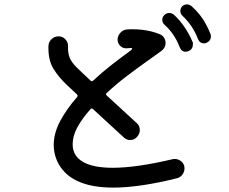

<svg xmlns="http://www.w3.org/2000/svg" viewBox="-20 -837 1040 872"><path d="M935 -685Q938 -679 938 -672Q938 -652 919 -643Q913 -640 907 -640Q887 -640 879 -660Q856 -721 808 -766Q799 -775 799 -787Q799 -798 807 -808Q816 -817 830 -817Q840 -817 850 -809Q879 -783 898.5 -754.5Q918 -726 935 -685ZM770 -770Q822 -722 854 -648Q856 -645 856 -642Q856 -639 856 -636Q856 -613 836 -605Q830 -602 824 -602Q804 -602 796 -623Q773 -683 728 -724Q717 -733 717 -747Q717 -759 725 -767Q734 -778 749 -778Q760 -778 770 -770ZM764 -114Q766 -115 769 -115Q772 -115 774 -115Q791 -115 804.5 -103Q818 -91 818 -73Q818 -57 808.5 -44Q799 -31 782 -27Q613 15 494 15Q292 15 238 -109Q231 -126 227.5 -143.5Q224 -161 224 -178Q224 -233 254 -288.5Q284 -344 330 -396Q335 -403 329 -409L288 -447Q247 -485 222.5 -525Q198 -565 200 -629Q201 -647 214.5 -659.5Q228 -672 246 -672Q265 -672 277.5 -658Q290 -644 289 -626Q288 -597 296 -576Q304 -555 328 -531Q337 -522 353.5 -506.5Q370 -491 391 -471Q397 -465 403 -471Q445 -510 489.5 -544.5Q534 -579 574 -608Q579 -612 580 -615.5Q581 -619 576 -619Q572 -619 568 -618.5Q564 -618 560 -618Q542 -615 528 -627Q514 -639 514 -657Q514 -674 526.5 -688Q539 -702 556 -703Q563 -704 570 -704Q577 -704 584 -704Q616 -704 647 -698.5Q678 -693 707 -681Q719 -676 725.5 -665Q732 -654 732 -642Q732 -619 712 -605Q683 -584 641.5 -554.5Q600 -525 554 -490Q508 -455 465 -415Q458 -409 465 -403Q504 -367 540.5 -333.5Q577 -300 601 -278Q615 -266 615 -246Q615 -230 603 -216Q591 -201 571 -201Q554 -201 541 -214L403 -341Q396 -348 390 -340Q354 -300 332 -260Q310 -220 310 -182Q310 -129 356.5 -102Q403 -75 492 -75Q599 -75 764 -114Z"/></svg>

Font: Kiwi Maru Medium
Style: Regular
Weight: 500
Designer: Hiroki-Chan
Version: Version 1.100